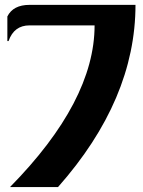

<svg xmlns="http://www.w3.org/2000/svg" viewBox="-20 -757 578 777"><path d="M20.5 0Q362.8 -348.1 362.8 -654.3H99.6Q36.6 -654.3 14.6 -590.8H9.8V-690.4Q33.2 -737.3 99.6 -737.3H528.3Q528.3 -354.5 214.8 0Z"/></svg>

Font: Berenika
Style: Bold
Weight: 700
Designer: Wojciech Kalinowski "wmk69" (wmk69@o2.pl)
Foundry: Wojciech Kalinowski "wmk69" (wmk69@o2.pl)
Version: Version 3.1.0; 2021-05-14